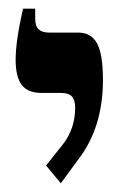

<svg xmlns="http://www.w3.org/2000/svg" viewBox="-20 -667 274 442"><path d="M86 -286 125 -335Q153 -371 153 -419Q153 -437 145.5 -445Q138 -453 121 -453H76Q44 -453 30 -471.5Q16 -490 16 -530Q16 -572 33 -647H61V-625Q61 -607 69 -599.5Q77 -592 93 -592H160Q190 -592 203.5 -567Q217 -542 217 -483Q217 -374 161 -301L120 -245Z"/></svg>

Font: Noto Serif Hebrew Cond
Style: Bold
Weight: 700
Width: 3
Designer: Monotype Design Team
Foundry: Monotype Imaging Inc.
Version: Version 1.000